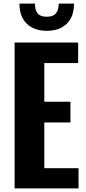

<svg xmlns="http://www.w3.org/2000/svg" viewBox="-20 -1046 478 1066"><path d="M61 0V-810H414V-696H226V-481H371V-366H226V-112H416V0ZM240 -875Q169 -875 128.5 -914.5Q88 -954 88 -1026H174Q174 -990 189 -971.5Q204 -953 240 -953Q275 -953 290.5 -972Q306 -991 306 -1026H391Q391 -954 351 -914.5Q311 -875 240 -875Z"/></svg>

Font: Oswald SemiBold
Style: Regular
Weight: 600
Designer: Vernon Adams
Foundry: Vernon Adams
Version: Version 4.103;gftools[0.9.33.dev8+g029e19f]